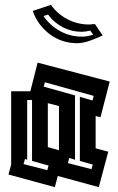

<svg xmlns="http://www.w3.org/2000/svg" viewBox="-20 -768 487 791"><path d="M206 3 15 -49 26 -90V-392H105L135 -510L432 -432L394 -285L374 -290V-157L426 -143L387 3L218 -43ZM289 -375V-110L265 -117L260 -96L357 -71L362 -90L309 -105V-369L361 -354L366 -373L165 -429L160 -411ZM112 -105V-356H92V-110L83 -113L77 -92L175 -67L180 -86ZM177 -162 223 -149V-150V-331L177 -343ZM371 -669 403 -622Q383 -612 352.5 -601Q322 -590 298 -590Q234 -590 184.5 -627.5Q135 -665 115 -723L190 -748Q216 -711 257.5 -689Q299 -667 348 -667Q353 -667 359 -668Q365 -669 371 -669ZM352 -642Q330 -637 318 -637Q275 -637 238.5 -656Q202 -675 178 -708L159 -702Q185 -664 226.5 -640.5Q268 -617 318 -617Q338 -617 364 -625Z"/></svg>

Font: Blaka Hollow
Style: Regular
Weight: 400
Designer: Mohamed Gaber
Foundry: Kief Type Foundry
Version: Version 1.003; ttfautohint (v1.8.4.7-5d5b)